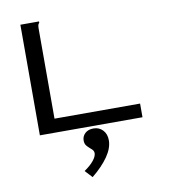

<svg xmlns="http://www.w3.org/2000/svg" viewBox="-96 -704 942 1065"><g transform="rotate(-10 375.0 -172.0)"><path d="M91 -623H196V-616Q190 -610 188.5 -602.5Q187 -595 187 -579V-77H669V0H91ZM339 279 301 238Q335 215 354 191.5Q373 168 373 150Q373 136 361 126Q349 116 337 103.5Q325 91 325 71Q325 47 342.5 30.5Q360 14 390 14Q422 14 442.5 36Q463 58 463 93Q463 137 430 184.5Q397 232 339 279Z"/></g></svg>

Font: Inconsolata ExtraExpanded Medium
Style: Regular
Weight: 500
Width: 8
Monospace: yes
Designer: Raph Levien, Cyreal, Brenton Simpson
Foundry: Raph Levien, Cyreal, Google
Version: Version 3.001; ttfautohint (v1.8.2.53-6de2)